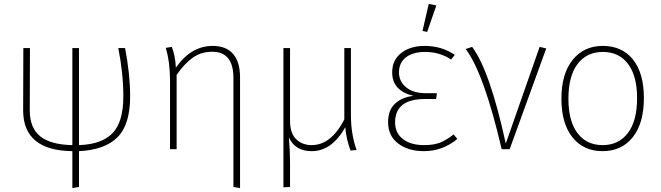

<svg xmlns="http://www.w3.org/2000/svg" viewBox="-20 -767 3399 987"><path d="M649 -272Q649 -126 583.5 -61Q518 4 386 10V194L352 200V10Q99 7 99 -200L100 -520H134L133 -200Q133 -109 187 -66Q241 -23 352 -21V-520H386V-21Q503 -25 558.5 -82.5Q614 -140 614 -271Q614 -390 588 -520H623Q649 -384 649 -272Z M1073 -531Q1143 -531 1178.5 -489.5Q1214 -448 1214 -370V200L1180 194V-366Q1180 -501 1071 -501Q1014 -501 971 -470.5Q928 -440 888 -382V0H854V-354Q854 -448 832 -521L863 -526Q881 -482 884 -419Q962 -531 1073 -531Z M1813 4 1782 7Q1760 -51 1755 -113Q1686 10 1582 10Q1497 10 1465 -61Q1471 7 1471 69V194L1437 196V-520H1471V-146Q1471 -82 1502.5 -51.5Q1534 -21 1582 -21Q1682 -21 1750 -153V-520H1784V-174Q1784 -78 1813 4Z M2184 -747 2223 -739 2176 -603 2152 -608ZM2163 -531Q2250 -531 2318 -485L2299 -461Q2240 -500 2166 -500Q2102 -500 2066.5 -472Q2031 -444 2031 -395Q2031 -348 2068 -318Q2105 -288 2168 -288H2226L2222 -258H2165Q2011 -258 2011 -138Q2011 -83 2051.5 -52Q2092 -21 2160 -21Q2210 -21 2242.5 -34Q2275 -47 2312 -76L2331 -53Q2256 10 2159 10Q2078 10 2026.5 -29.5Q1975 -69 1975 -139Q1975 -201 2011 -234.5Q2047 -268 2106 -274Q1996 -300 1996 -395Q1996 -458 2042.5 -494.5Q2089 -531 2163 -531Z M2407 -526Q2498 -405 2580 -29L2754 -526L2788 -518L2600 0H2559Q2468 -390 2374 -515Z M3079 -531Q3178 -531 3234 -461Q3290 -391 3290 -262Q3290 -134 3233 -62Q3176 10 3078 10Q2979 10 2922.5 -61.5Q2866 -133 2866 -259Q2866 -387 2923.5 -459Q2981 -531 3079 -531ZM2902 -259Q2902 -145 2948.5 -83Q2995 -21 3078 -21Q3160 -21 3207.5 -83Q3255 -145 3255 -262Q3255 -377 3208.5 -438.5Q3162 -500 3079 -500Q2996 -500 2949 -438Q2902 -376 2902 -259Z"/></svg>

Font: Fira Sans UltraLight
Style: Regular
Weight: 200
Designer: Carrois Corporate & Edenspiekermann AG
Foundry: Carrois Corporate GbR & Edenspiekermann AG
Version: Version 4.106;PS 004.106;hotconv 1.0.70;makeotf.lib2.5.58329